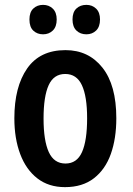

<svg xmlns="http://www.w3.org/2000/svg" viewBox="-20 -759 545 789"><path d="M458 -273Q458 -190 435.5 -126.5Q413 -63 366 -26.5Q319 10 247 10Q180 10 133.5 -26Q87 -62 63 -126Q39 -190 39 -273Q39 -402 91.5 -477.5Q144 -553 249 -553Q344 -553 401 -481Q458 -409 458 -273ZM159 -272Q159 -181 180.5 -134Q202 -87 249 -87Q296 -87 317 -134Q338 -181 338 -273Q338 -363 316.5 -409Q295 -455 248 -455Q201 -455 180 -409Q159 -363 159 -272ZM101 -679Q101 -709 117 -724Q133 -739 157 -739Q181 -739 197 -723.5Q213 -708 213 -679Q213 -649 197 -633.5Q181 -618 157 -618Q133 -618 117 -633Q101 -648 101 -679ZM278 -679Q278 -709 294 -724Q310 -739 335 -739Q359 -739 375 -723.5Q391 -708 391 -679Q391 -649 375 -633.5Q359 -618 335 -618Q310 -618 294 -633.5Q278 -649 278 -679Z"/></svg>

Font: Avrile Sans Condensed SemiBold
Style: Regular
Weight: 600
Width: 3
Designer: Monotype Design Team
Foundry: Monotype Imaging Inc.
Version: Version 2.001;September 10, 2019;FontCreator 11.5.0.2425 64-